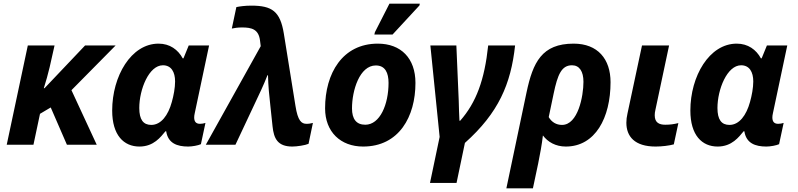

<svg xmlns="http://www.w3.org/2000/svg" viewBox="-20 -796 4388 1056"><path d="M17 0H164L200 -170L259 -205L348 0H512L373 -300L616 -546H448L225 -311H221C232 -346 245 -391 253 -426L280 -546H133Z M747 10C826 10 864 -43 890 -74H894C904 -8 954 10 1015 10C1037 10 1070 4 1085 -3L1110 -120C1102 -117 1090 -115 1080 -115C1058 -115 1048 -127 1048 -150C1048 -157 1049 -164 1051 -173L1130 -546H1018L989 -475H985C959 -523 914 -556 852 -556C701 -556 597 -377 597 -188C597 -52 661 10 747 10ZM812 -109C768 -109 746 -138 746 -202C746 -304 799 -437 876 -437C922 -437 943 -400 943 -348C943 -313 935 -270 925 -235C905 -162 866 -109 812 -109Z M1588 10C1613 10 1659 3 1677 -5L1701 -120C1689 -117 1681 -115 1666 -115C1638 -115 1618 -131 1605 -214L1541 -612C1521 -734 1476 -765 1362 -765C1328 -765 1299 -761 1280 -757L1255 -639C1268 -642 1288 -645 1311 -645C1363 -645 1402 -636 1410 -574L1414 -542L1112 0H1275L1377 -217C1407 -281 1428 -323 1451 -382H1454C1455 -327 1461 -266 1467 -214L1479 -101C1486 -34 1507 10 1588 10Z M2039 -606H2139L2287 -766L2289 -776H2122L2042 -619ZM1977 10C2175 10 2265 -155 2265 -340C2265 -476 2185 -556 2058 -556C1864 -556 1768 -393 1768 -200C1768 -70 1854 10 1977 10ZM1989 -110C1940 -110 1916 -141 1916 -200C1916 -299 1958 -436 2047 -436C2099 -436 2117 -395 2117 -340C2117 -222 2070 -110 1989 -110Z M2345 210H2491L2537 -10C2722 -175 2790 -334 2813 -546H2665C2645 -356 2599 -232 2511 -132H2507C2505 -159 2504 -213 2503 -243L2490 -546H2347L2398 -43Z M2876 -288 2765 240H2911L2940 103C2951 49 2960 0 2966 -51C2993 -15 3036 10 3092 10C3254 10 3338 -148 3338 -344C3338 -471 3268 -556 3135 -556C2960 -556 2911 -453 2876 -288ZM3071 -109C3040 -109 3014 -124 2998 -152L3025 -281C3047 -387 3069 -437 3126 -437C3167 -437 3189 -403 3189 -346C3189 -267 3159 -109 3071 -109Z M3586 10C3620 10 3661 5 3686 -2L3711 -119C3686 -113 3666 -110 3639 -110C3606 -110 3581 -121 3581 -162C3581 -171 3582 -181 3585 -193L3660 -546H3511L3431 -171C3427 -154 3425 -137 3425 -121C3425 -46 3470 10 3586 10Z M3927 10C4006 10 4044 -43 4070 -74H4074C4084 -8 4134 10 4195 10C4217 10 4250 4 4265 -3L4290 -120C4282 -117 4270 -115 4260 -115C4238 -115 4228 -127 4228 -150C4228 -157 4229 -164 4231 -173L4310 -546H4198L4169 -475H4165C4139 -523 4094 -556 4032 -556C3881 -556 3777 -377 3777 -188C3777 -52 3841 10 3927 10ZM3992 -109C3948 -109 3926 -138 3926 -202C3926 -304 3979 -437 4056 -437C4102 -437 4123 -400 4123 -348C4123 -313 4115 -270 4105 -235C4085 -162 4046 -109 3992 -109Z"/></svg>

Font: Noto Sans
Style: Bold Italic
Weight: 700
Italic angle: -12°
Designer: Monotype Design Team
Foundry: Monotype Imaging Inc.
Version: Version 2.013